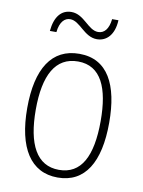

<svg xmlns="http://www.w3.org/2000/svg" viewBox="-82 -771 627 839"><g transform="rotate(10 231.0 -351.5)"><path d="M88 -615H117C122 -662 143 -681 167 -681C211 -681 239 -615 296 -615C339 -615 372 -648 375 -713H347C342 -668 323 -647 296 -647C251 -647 224 -713 167 -713C123 -713 94 -680 88 -615ZM413 -265C413 -433 359 -539 233 -539C111 -539 49 -442 49 -266C49 -90 112 10 232 10C353 10 413 -89 413 -265ZM87 -266C87 -419 133 -505 233 -505C336 -505 375 -411 375 -266C375 -108 330 -24 232 -24C133 -24 87 -112 87 -266Z"/></g></svg>

Font: Noto Sans Sinhala UI Condensed ExtraLight
Style: Regular
Weight: 200
Width: 3
Designer: Jelle Bosma - Monotype Design Team
Foundry: Monotype Imaging Inc.
Version: Version 2.006